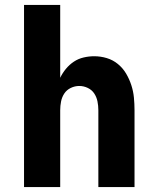

<svg xmlns="http://www.w3.org/2000/svg" viewBox="-20 -755 640 775"><path d="M77 0V-735H223V-441Q232 -460 246 -477Q260 -494 278 -506Q296 -518 317.5 -523Q339 -528 360 -528Q386 -528 411 -520.5Q436 -513 456 -496.5Q476 -480 489 -458Q502 -436 510 -411.5Q518 -387 520.5 -361.5Q523 -336 523 -310V0H377V-310Q377 -328 373.5 -345.5Q370 -363 360.5 -377.5Q351 -392 334.5 -400Q318 -408 300 -408Q282 -408 265.5 -400Q249 -392 239.5 -377.5Q230 -363 226.5 -345.5Q223 -328 223 -310V0Z"/></svg>

Font: Iosevka Aile Heavy
Style: Regular
Weight: 900
Designer: Belleve Invis
Foundry: Belleve Invis
Version: Version 31.1.0; ttfautohint (v1.8.4)